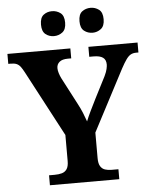

<svg xmlns="http://www.w3.org/2000/svg" viewBox="-60 -969 815 1019"><g transform="rotate(-5 347.0 -459.5)"><path d="M164.2 0V-53H194.2Q216.2 -53 232.9 -57.8Q249.7 -62.6 259.5 -77.1Q269.2 -91.6 269.2 -120V-258.6L84.2 -608Q73.8 -627.6 65.2 -639.1Q56.5 -650.6 44.8 -655.8Q33.1 -661 13.2 -661H0.2V-714H335.5V-661H317.7Q287.8 -661 272.9 -648.6Q258 -636.2 258 -615.6Q258 -603.4 262.6 -588.8Q267.1 -574.2 273.7 -560.9L347.7 -419.4Q363 -390.7 372.6 -367.1Q382.2 -343.4 390.2 -320.4Q399.7 -344.9 414.7 -375.6Q429.7 -406.3 445.5 -437.9L503.7 -551.8Q514.3 -574 517.4 -588.9Q520.6 -603.8 520.6 -611.8Q520.6 -637.8 504.2 -649.4Q487.8 -661 454.8 -661H431.6V-714H693.5V-661H681.5Q664.6 -661 652.4 -654.3Q640.2 -647.6 628.2 -630.8Q616.1 -614.1 599.7 -583.6L428.8 -257.4V-121Q428.8 -92.3 438.1 -77.7Q447.3 -63 462.8 -58Q478.4 -53 496.3 -53H533.8V0ZM461.2 -786.6Q435.2 -786.6 415.8 -801.7Q396.3 -816.8 396.3 -853Q396.3 -890.2 415.8 -904.8Q435.2 -919.4 461.2 -919.4Q485.1 -919.4 505.1 -904.8Q525 -890.2 525 -853Q525 -816.8 505.1 -801.7Q485.1 -786.6 461.2 -786.6ZM255 -786.6Q229.5 -786.6 210.4 -801.7Q191.2 -816.8 191.2 -853Q191.2 -890.2 210.4 -904.8Q229.5 -919.4 255 -919.4Q280.1 -919.4 300 -904.8Q319.9 -890.2 319.9 -853Q319.9 -816.8 300 -801.7Q280.1 -786.6 255 -786.6Z"/></g></svg>

Font: Noto Serif Lao
Style: Regular
Weight: 400
Designer: Monotype Design Team
Foundry: Monotype Imaging Inc.
Version: Version 2.003